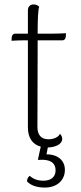

<svg xmlns="http://www.w3.org/2000/svg" viewBox="-20 -654 368 867"><path d="M150 -472H263C270 -472 276 -478 277 -488L278 -504C268 -503 228 -502 218 -502H150C150 -570 152 -608 157 -624C152 -628 145 -634 132 -634C116 -634 106 -624 106 -607V-502H47C40 -502 34 -495 33 -486L32 -470C45 -471 79 -472 92 -472H106V-78C106 -31 128 -1 164 8L151 68C215 63 231 87 231 115C231 147 208 162 176 162C140 162 124 148 114 140C108 144 101 156 102 165C116 180 140 193 183 193C235 193 273 162 273 113C273 72 243 43 190 43L196 12C231 11 261 -3 261 -27C261 -33 259 -41 251 -50C244 -34 221 -25 199 -25C165 -25 149 -46 149 -80L150 -428Z"/></svg>

Font: Arima Koshi ExtraLight
Style: Regular
Weight: 275
Designer: Joana Correia and Natanael Gama
Foundry: NDISCOVER
Version: Version 1.019;PS 001.019;hotconv 1.0.88;makeotf.lib2.5.64775